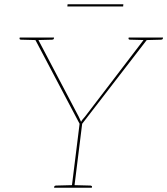

<svg xmlns="http://www.w3.org/2000/svg" viewBox="-20 -875 780 895"><path d="M314 0 351 -298 139 -700H149Q151 -700 152.5 -699Q154 -698 155 -696L347 -331Q350 -325 352.5 -319Q355 -313 358 -307Q360 -312 366 -319.5Q372 -327 376 -331L655 -696Q657 -698 659 -699Q661 -700 663 -700H673L363 -298L326 0ZM145 -691 146 -700H161L160 -691ZM651 -691 652 -700H666L665 -691ZM157 -700 154 -688 78 -690Q75 -690 73 -691.5Q71 -693 71 -695L72 -700ZM232 -700 231 -695Q231 -693 228.5 -691.5Q226 -690 224 -690L146 -688L147 -700ZM665 -700 662 -688 586 -690Q583 -690 581 -691.5Q579 -693 579 -695L580 -700ZM740 -700 739 -695Q739 -693 736.5 -691.5Q734 -690 732 -690L654 -688L655 -700ZM232 0 233 -5Q233 -7 235.5 -8.5Q238 -10 240 -10L317 -12V0ZM323 0 325 -12 402 -10Q404 -10 406.5 -8.5Q409 -7 409 -5L408 0ZM294 -845 295 -855H555L554 -845Z"/></svg>

Font: Aleo Thin
Style: Italic
Weight: 250
Italic angle: -7°
Designer: Alessio Laiso
Foundry: Alessio Laiso
Version: Version 2.001;gftools[0.9.29]